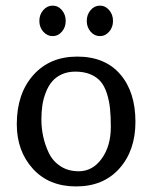

<svg xmlns="http://www.w3.org/2000/svg" viewBox="-20 -649 544 686"><path d="M40 -205.1Q40 -314.5 98.9 -380.6Q157.7 -446.8 255.9 -446.8Q355 -446.8 409.4 -383.8Q463.9 -320.8 463.9 -213.9Q463.9 -111.3 406.7 -47.1Q349.6 17.1 252 17.1Q154.8 17.1 97.4 -46.1Q40 -109.4 40 -205.1ZM249 -393.1Q221.7 -393.1 200.4 -383.3Q179.2 -373.5 165.8 -357.4Q152.3 -341.3 143.6 -318.6Q134.8 -295.9 131.3 -272.5Q127.9 -249 127.9 -222.2Q127.9 -191.4 134.3 -161.6Q140.6 -131.8 154.5 -102.5Q168.5 -73.2 196 -55.2Q223.6 -37.1 261.2 -37.1Q311 -37.1 343.5 -82.3Q376 -127.4 376 -195.8Q376 -233.4 373 -261.5Q370.1 -289.6 361.8 -315.4Q353.5 -341.3 339.6 -357.7Q325.7 -374 303 -383.5Q280.3 -393.1 249 -393.1ZM134.5 -535.9Q120.6 -551.8 120.6 -574.2Q120.6 -596.7 134.5 -612.8Q148.4 -628.9 168 -628.9Q187.5 -628.9 201.2 -612.8Q214.8 -596.7 214.8 -574.2Q214.8 -551.8 201.2 -535.9Q187.5 -520 168 -520Q148.4 -520 134.5 -535.9ZM303.7 -535.9Q290 -551.8 290 -574.2Q290 -596.7 303.7 -612.8Q317.4 -628.9 336.9 -628.9Q356.4 -628.9 370.1 -612.8Q383.8 -596.7 383.8 -574.2Q383.8 -551.8 370.1 -535.9Q356.4 -520 336.9 -520Q317.4 -520 303.7 -535.9Z"/></svg>

Font: Linear Smooth Low Contrast
Style: Regular
Weight: 500
Designer: Philipp H. Poll, Flanker
Foundry: Philipp H. Poll, reworked by Flanker
Version: Version 1.010 | FøM Fix